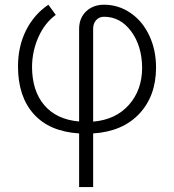

<svg xmlns="http://www.w3.org/2000/svg" viewBox="-20 -548 726 802"><path d="M310.5 9.3Q186.5 1.5 120.8 -71.8Q55.2 -145 55.2 -270.5Q55.2 -354 88.6 -420.9Q122.1 -487.8 182.1 -528.3L212.9 -485.8Q167 -452.1 140.9 -394Q114.7 -335.9 113.8 -270Q113.8 -168.9 164.8 -108.9Q215.8 -48.8 310.5 -40.5V-426.8Q310.5 -472.7 339.8 -500.5Q369.1 -528.3 414.6 -528.3Q474.6 -528.3 524.9 -494.1Q575.2 -460 603.5 -399.7Q631.8 -339.4 631.8 -266.1Q631.8 -147.5 562 -73Q492.2 1.5 369.1 9.3V233.4H310.5ZM369.1 -40Q463.4 -47.9 518.6 -110.1Q573.7 -172.4 573.7 -265.6Q572.8 -356.4 527.8 -417.2Q482.9 -478 414.6 -478Q394.5 -478 381.8 -464.1Q369.1 -450.2 369.1 -428.2Z"/></svg>

Font: RobotoInd Light
Style: Regular
Weight: 300
Designer: Google
Version: Version 2.001151; 2014